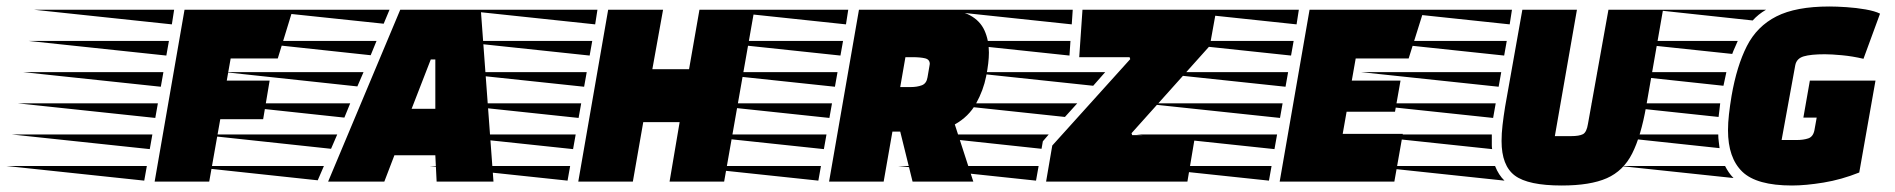

<svg xmlns="http://www.w3.org/2000/svg" viewBox="-272 -559 5834 591"><path d="M204 0 296 -529H629L583 -379H438L426 -311H558L538 -192H406L372 0ZM257 -484 -167 -529H264ZM240 -388 -184 -433H248ZM223 -292 -201 -337H231ZM206 -196 -218 -241H214ZM189 -100 -235 -145H197ZM172 -3 -252 -48H180Z M738 0 960 -529H1208L1247 0H1072L1068 -81H942L911 0ZM909 -486 501 -529H927ZM869 -389 460 -433H887ZM995 -224H1068V-376H1054ZM828 -293 419 -337H847ZM788 -197 378 -241H806ZM747 -101 337 -145H766ZM706 -4 296 -48H725Z M1508 0 1600 -529H1769L1736 -346H1849L1881 -529H2050L1957 0H1789L1820 -183H1708L1676 0ZM1560 -484 1136 -529H1567ZM1543 -388 1119 -433H1551ZM1526 -292 1102 -337H1534ZM1509 -196 1085 -241H1517ZM1492 -100 1068 -145H1500ZM1475 -3 1051 -48H1483Z M2280 0 2372 -529H2626Q2682 -529 2713.5 -512Q2745 -495 2758.5 -465Q2772 -435 2772 -397Q2772 -367 2763.5 -324Q2755 -281 2732.5 -240.5Q2710 -200 2667 -176L2724 0H2537L2499 -154H2475L2448 0ZM2332 -484 1908 -529H2339ZM2315 -388 1891 -433H2323ZM2499 -291H2531Q2551 -291 2565.5 -296.5Q2580 -302 2583 -321L2589 -356Q2589 -358 2589.5 -359.5Q2590 -361 2590 -362Q2590 -376 2575.5 -379.5Q2561 -383 2537 -383H2515ZM2298 -292 1874 -337H2306ZM2281 -196 1857 -241H2289ZM2264 -100 1840 -145H2272ZM2247 -3 1823 -48H2255Z M2948 0 2967 -111 3207 -377 3205 -383H3050L3060 -529H3472L3452 -418L3211 -149L3213 -143H3407L3383 0ZM3027 -484 2603 -529H3030ZM3020 -388 2596 -433H3023ZM3093 -295 2698 -337H3130ZM3006 -199 2612 -241H3044ZM2934 -101 2524 -145H2956L2938 -124ZM2917 -3 2493 -48H2925Z M3667 0 3759 -529H4111L4064 -379H3901L3889 -311H4039L4022 -215H3873L3861 -147H4046L4020 0ZM3719 -484 3295 -529H3726ZM3702 -388 3278 -433H3710ZM3685 -292 3261 -337H3693ZM3668 -196 3244 -241H3676ZM3651 -100 3227 -145H3659ZM3634 -3 3210 -48H3642Z M4535 12Q4432 12 4391 -18.5Q4350 -49 4350 -125Q4350 -148 4353 -174Q4356 -200 4361 -231L4414 -529H4582L4514 -140H4564Q4589 -140 4600.5 -146Q4612 -152 4616 -178L4679 -529H4847L4795 -231Q4779 -140 4752 -86.5Q4725 -33 4674 -10.5Q4623 12 4535 12ZM4375 -484 3951 -529H4382ZM4358 -388 3934 -433H4366ZM4341 -292 3917 -337H4349ZM4324 -196 3900 -241H4332ZM4321 -100 3897 -145H4320V-125Q4320 -118 4320 -112Q4320 -106 4321 -100ZM4359 -3 3935 -48H4330Q4341 -20 4359 -3Z M5244 12Q5135 12 5091 -30.5Q5047 -73 5047 -158Q5047 -181 5050 -207.5Q5053 -234 5058 -264Q5074 -356 5105 -417Q5136 -478 5196 -508.5Q5256 -539 5359 -539Q5381 -539 5411.5 -537Q5442 -535 5470.5 -530Q5499 -525 5515 -517L5464 -378Q5430 -386 5397.5 -389Q5365 -392 5345 -392Q5302 -392 5280 -385.5Q5258 -379 5254 -358L5212 -128H5258Q5279 -128 5294 -133Q5309 -138 5313 -158L5320 -197H5279L5299 -311H5501L5451 -28Q5396 -6 5341 3Q5286 12 5244 12ZM5123 -496 4816 -529H5164Q5140 -515 5123 -496ZM5060 -393 4682 -433H5077Q5073 -423 5068.5 -413.5Q5064 -404 5060 -393ZM5033 -295 4642 -337H5042ZM5018 -199 4624 -241H5023Q5022 -230 5020.5 -219.5Q5019 -209 5018 -199ZM5021 -103 4628 -145H5017Q5017 -134 5018.5 -123.5Q5020 -113 5021 -103ZM5064 -11 4715 -48H5038Q5043 -38 5049.5 -28.5Q5056 -19 5064 -11Z"/></svg>

Font: Faster One
Style: Regular
Weight: 400
Designer: Eduardo Rodriguez Tunni
Foundry: Eduardo Rodriguez Tunni
Version: Version 1.003; ttfautohint (v1.8.4.7-5d5b);gftools[0.9.23]